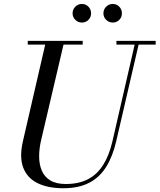

<svg xmlns="http://www.w3.org/2000/svg" viewBox="-20 -962 828 996"><path d="M309 14.5Q227.5 14.5 173.8 -12.5Q120 -39.5 100 -93.8Q80 -148 99 -230L219 -750H314L194.5 -240Q183 -193 183 -151.2Q183 -109.5 196.8 -77Q210.5 -44.5 241 -26Q271.5 -7.5 321.5 -7.5Q388.5 -7.5 436.2 -32.2Q484 -57 515.2 -106.5Q546.5 -156 563.5 -230L683 -750H703.5L583 -230Q565 -151.5 531 -96.8Q497 -42 442.5 -13.8Q388 14.5 309 14.5ZM124 -730.5V-750H409V-730.5ZM584 -730.5V-750H787.5V-730.5ZM565 -845Q545 -845 530.8 -859Q516.5 -873 516.5 -893Q516.5 -913 530.8 -927.2Q545 -941.5 565 -941.5Q585 -941.5 598.8 -927.2Q612.5 -913 612.5 -893Q612.5 -873 598.8 -859Q585 -845 565 -845ZM405 -845Q385 -845 370.8 -859Q356.5 -873 356.5 -893Q356.5 -913 370.8 -927.2Q385 -941.5 405 -941.5Q425 -941.5 438.8 -927.2Q452.5 -913 452.5 -893Q452.5 -873 438.8 -859Q425 -845 405 -845Z"/></svg>

Font: Bodoni Moda 11pt
Style: Italic
Weight: 400
Italic angle: -13°
Version: Version 2.004